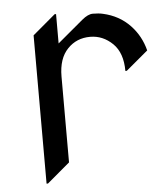

<svg xmlns="http://www.w3.org/2000/svg" viewBox="-46 -598 566 658"><g transform="rotate(-5 237.0 -269.0)"><path d="M87.9 19.5V-490.7L166 -556.6H170.9V-455.6L258.8 -529.3Q279.8 -546.9 296.4 -546.9Q316.9 -546.9 331.1 -543.5Q386.7 -531.2 423.8 -492.2Q458.5 -455.6 471.2 -405.3L395.5 -341.8H390.6Q390.6 -403.8 357.9 -436Q324.2 -468.8 280.3 -468.8Q233.4 -468.8 202.6 -436.5Q170.9 -403.8 170.9 -341.8V-46.4L92.8 19.5Z"/></g></svg>

Font: Gothica
Style: Book
Weight: 400
Designer: Wojciech Kalinowski "wmk69" (wmk69@o2.pl)
Foundry: Wojciech Kalinowski "wmk69" (wmk69@o2.pl)
Version: Version 2.1.0; 2021-05-14